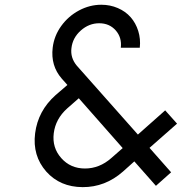

<svg xmlns="http://www.w3.org/2000/svg" viewBox="-20 -778 775 809"><path d="M701 -52 637 5 546 -98 498 -55Q423 11 328 10.5Q233 10 175 -55Q116 -122 128 -216.5Q140 -311 214 -377L264 -420L240 -447Q193 -501 202 -577Q208 -627 238 -668.5Q268 -710 313 -734Q358 -758 407 -758Q444 -758 476.5 -744Q509 -730 530.5 -705.5Q552 -681 562.5 -647.5Q573 -614 569 -577H489Q494 -620 467.5 -650Q441 -680 398 -680Q355 -680 320.5 -649.5Q286 -619 281 -575Q276 -535 303 -502L561 -211L676 -313L726 -257L610 -155ZM449 -112 497 -154 312 -364 263 -321Q214 -277 206.5 -216.5Q199 -156 238 -112Q277 -68 338 -68Q399 -68 449 -112Z"/></svg>

Font: Orkney
Style: Italic
Weight: 400
Italic angle: -7°
Designer: Samuel Oakes and Alfredo Marco Pradil
Foundry: Alfredo Marco Pradil
Version: 1.0; ttfautohint (v1.5)